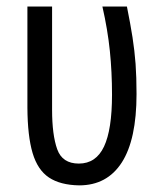

<svg xmlns="http://www.w3.org/2000/svg" viewBox="-20 -556 479 585"><path d="M221.2 8.8Q163.6 7.8 129.2 -15.1Q94.7 -38.1 79.3 -89.8Q64 -141.6 63.5 -227.5V-536.1H138.7V-221.7Q138.7 -145 154.3 -101.3Q169.9 -57.6 220.2 -57.6Q272.5 -57.6 296.9 -109.4Q321.3 -161.1 321.3 -267.6Q321.3 -336.4 314.7 -400.9Q308.1 -465.3 292 -536.1H366.7Q377.4 -482.9 383.8 -442.1Q390.1 -401.4 393.1 -361.3Q396 -321.3 396 -269.5Q396 -130.9 351.1 -61Q306.2 8.8 221.2 8.8Z"/></svg>

Font: Open Sans Condensed
Style: Regular
Weight: 400
Width: 3
Designer: Monotype Design Team
Foundry: Monotype Imaging Inc.
Version: Version 3.000